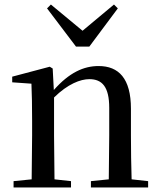

<svg xmlns="http://www.w3.org/2000/svg" viewBox="-20 -829 708 849"><path d="M205 -809 188 -792 316 -623H375L501 -792L484 -809L345 -693ZM460 0H635V-28L562 -36C560 -91 559 -174 559 -230V-348C559 -482 505 -537 416 -537C350 -537 286 -508 218 -431L213 -526L200 -534L34 -490V-465L119 -459C121 -410 122 -363 122 -295V-230L120 -36L40 -28V0H294V-28L221 -36L219 -230V-398C280 -458 336 -479 375 -479C431 -479 463 -446 463 -352V-230L461 -36L382 -28V0Z"/></svg>

Font: Noto Serif JP Medium
Style: Regular
Weight: 500
Designer: Ryoko NISHIZUKA 西塚涼子 (kana & ideographs); Frank Grießhammer (Latin, Greek & Cyrillic); Wenlong ZHANG 张文龙 (bopomofo); San
Foundry: Adobe
Version: Version 2.001;hotconv 1.1.0;makeotfexe 2.6.0